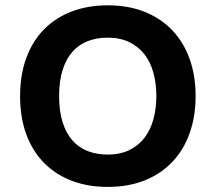

<svg xmlns="http://www.w3.org/2000/svg" viewBox="-20 -695 818 728"><path d="M56.2 -330.1Q56.2 -412.1 80.1 -476.3Q104 -540.5 147.7 -584.5Q191.4 -628.4 252.4 -651.6Q313.5 -674.8 388.2 -674.8Q467.3 -674.8 529.1 -649.9Q590.8 -625 633.8 -579.6Q676.8 -534.2 699.2 -470.9Q721.7 -407.7 721.7 -331.1Q721.7 -253.9 699.2 -190.4Q676.8 -127 633.8 -81.5Q590.8 -36.1 529.1 -11.2Q467.3 13.7 388.2 13.7Q313.5 13.7 252.4 -9.5Q191.4 -32.7 147.7 -76.7Q104 -120.6 80.1 -184.6Q56.2 -248.5 56.2 -330.1ZM204.1 -331.1Q204.1 -273.9 217.3 -231.9Q230.5 -189.9 254.6 -162.6Q278.8 -135.3 312.7 -122.1Q346.7 -108.9 388.2 -108.9Q435.5 -108.9 470.5 -126Q505.4 -143.1 528.1 -172.9Q550.8 -202.6 561.8 -243.4Q572.8 -284.2 572.8 -331.1Q572.8 -377.9 561.8 -418.5Q550.8 -459 528.1 -488.5Q505.4 -518.1 470.5 -535.2Q435.5 -552.2 388.2 -552.2Q346.7 -552.2 312.7 -539.1Q278.8 -525.9 254.6 -498.5Q230.5 -471.2 217.3 -429.4Q204.1 -387.7 204.1 -331.1Z"/></svg>

Font: PT Astra Sans
Style: Bold
Weight: 700
Designer: A.Korolkova, I. Chaeva
Foundry: ParaType Ltd
Version: Version 1.001; ttfautohint (v1.6)